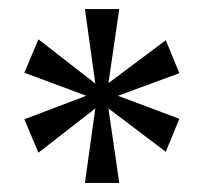

<svg xmlns="http://www.w3.org/2000/svg" viewBox="-20 -780 453 425"><path d="M168 -375H244L220 -540L347 -444L377 -517L241 -568L377 -618L347 -691L220 -596L244 -760H168L191 -595L65 -693L34 -619L171 -568L34 -516L65 -442L191 -540Z"/></svg>

Font: Noto Serif Khmer Condensed
Style: Regular
Weight: 400
Width: 3
Designer: Danh Hong and the Monotype Design Team
Foundry: Monotype Imaging Inc.
Version: Version 2.004